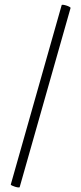

<svg xmlns="http://www.w3.org/2000/svg" viewBox="-20 -635 346 819"><path d="M64 163 281 -601C282 -607 244 -619 243 -613L26 152C25 157 63 169 64 163Z"/></svg>

Font: Cormorant SC
Style: Regular
Weight: 400
Designer: Christian Thalmann (Catharsis Fonts)
Version: Version 1.000;PS 001.000;hotconv 1.0.70;makeotf.lib2.5.58329